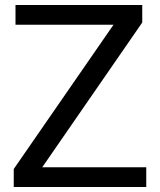

<svg xmlns="http://www.w3.org/2000/svg" viewBox="-20 -750 639 768"><path d="M149 -81H565V-2H35V-74L434 -651H42V-730H549V-660Z"/></svg>

Font: lipipragatuchhi
Style: Regular
Weight: 400
Designer: Abhinash Majhi
Version: Version 1.000